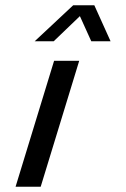

<svg xmlns="http://www.w3.org/2000/svg" viewBox="-20 -706 477 726"><path d="M38.9 0H133.9L279.5 -476H184.5ZM282.1 -645 325.1 -550H398.1L336.7 -686H256.7L111.1 -550H183.1Z"/></svg>

Font: Din Kursivschrift
Style: Eng
Weight: 400
Version: Version 1.089